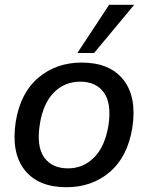

<svg xmlns="http://www.w3.org/2000/svg" viewBox="-20 -775 621 804"><path d="M258 9Q140 9 83 -63.5Q26 -136 46 -266Q66 -387 141 -450Q216 -513 322 -513Q440 -513 497 -440.5Q554 -368 534 -239Q514 -118 439.5 -54.5Q365 9 258 9ZM265 -70Q328 -70 373.5 -115Q419 -160 434 -249Q448 -342 415 -387.5Q382 -433 316 -433Q251 -433 206 -388Q161 -343 147 -256Q132 -163 164.5 -116.5Q197 -70 265 -70ZM304 -553 437 -755H542L374 -553Z"/></svg>

Font: Mulish SemiBold
Style: Italic
Weight: 600
Italic angle: -9°
Designer: Vernon Adams
Foundry: Vernon Adams
Version: Version 3.603; ttfautohint (v1.8.3)